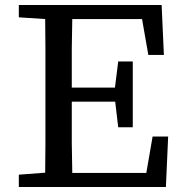

<svg xmlns="http://www.w3.org/2000/svg" viewBox="-20 -745 733 765"><path d="M641 0H55V-49L160 -57Q161 -115 161 -173V-553Q161 -611 160 -669L55 -676V-686V-725H624L633 -526H571L546 -669H268L266 -552V-396H438L451 -500H509V-238H462H451L439 -340H266V-176L268 -56H563L588 -201H597H650Z"/></svg>

Font: Early Summer Mincho Screen
Style: Regular
Weight: 400
Designer: GuiWonder
Version: Version 1.002